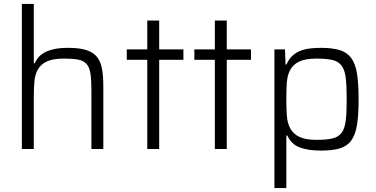

<svg xmlns="http://www.w3.org/2000/svg" viewBox="-20 -763 1926 983"><path d="M448 0V-301Q448 -355 443 -387Q438 -419 422.5 -436Q407 -453 379.5 -458Q352 -463 307 -463Q251 -463 220 -448.5Q189 -434 174 -407.5Q159 -381 156 -344.5Q153 -308 153 -264V0H92V-743H153V-439H158Q164 -454 175.5 -468Q187 -482 207 -493.5Q227 -505 256.5 -511.5Q286 -518 329 -518Q387 -518 422.5 -506.5Q458 -495 477 -471Q496 -447 502.5 -409.5Q509 -372 509 -320V0Z M734 0V-457H629V-510H734V-658H795V-510H919V-457H795V0Z M1080 0V-457H975V-510H1080V-658H1141V-510H1265V-457H1141V0Z M1385 200V-510H1439L1442 -433H1447Q1458 -460 1476.5 -477Q1495 -494 1518 -503Q1541 -512 1568 -515Q1595 -518 1623 -518Q1682 -518 1719.5 -506.5Q1757 -495 1778.5 -465.5Q1800 -436 1808 -385Q1816 -334 1816 -255Q1816 -176 1808 -125Q1800 -74 1779 -44.5Q1758 -15 1720.5 -3.5Q1683 8 1624 8Q1557 8 1514 -8.5Q1471 -25 1451 -69H1446V200ZM1600 -47Q1651 -47 1681.5 -54Q1712 -61 1728.5 -82.5Q1745 -104 1750 -145Q1755 -186 1755 -255Q1755 -324 1750 -365Q1745 -406 1728.5 -427.5Q1712 -449 1681.5 -456Q1651 -463 1600 -463Q1543 -463 1512 -448Q1481 -433 1466 -405.5Q1451 -378 1448.5 -340Q1446 -302 1446 -255Q1446 -210 1448.5 -171.5Q1451 -133 1466 -105.5Q1481 -78 1512 -62.5Q1543 -47 1600 -47Z"/></svg>

Font: Azeri Sans Light
Style: Regular
Weight: 300
Designer: Hector Gatti & Omnibus-Type (original fonts) / Cristiano Sobral (main changes and remastering)
Version: Version 1.000; ttfautohint (v1.6)